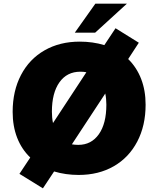

<svg xmlns="http://www.w3.org/2000/svg" viewBox="-20 -943 846 1047"><path d="M774 -372Q774 -258 728.5 -171Q683 -84 600.5 -36.5Q518 11 409 11Q338 11 275 -8L214 84L86 5L145 -84Q98 -129 73.5 -192Q49 -255 49 -333Q49 -447 94.5 -534Q140 -621 223 -668.5Q306 -716 415 -716Q486 -716 549 -697L610 -789L737 -710L679 -621Q725 -576 749.5 -513Q774 -450 774 -372ZM269 -272 451 -549Q436 -552 418 -552Q345 -552 304 -494Q263 -436 263 -334Q263 -301 269 -272ZM560 -372Q560 -405 554 -433L372 -156Q388 -153 407 -153Q478 -153 519 -211Q560 -269 560 -372ZM388 -765 500 -923H672L499 -765Z"/></svg>

Font: Nunito Sans Heavy Heavy
Style: Italic
Weight: 400
Italic angle: -4.541°
Designer: Vernon Adams
Foundry: Vernon Adams
Version: Version 2.002